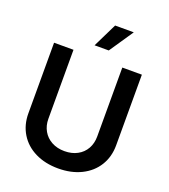

<svg xmlns="http://www.w3.org/2000/svg" viewBox="-166 -1053 1037 1180"><g transform="rotate(20 352.5 -462.5)"><path d="M639.6 -707V-245.1Q639.6 -169.9 603.8 -111.8Q567.9 -53.7 502.7 -21.5Q437.5 10.7 352.5 10.7Q267.1 10.7 201.9 -21.5Q136.7 -53.7 101.1 -111.8Q65.4 -169.9 65.4 -245.1V-707H192.4V-255.9Q192.4 -211.4 212.2 -176.8Q231.9 -142.1 268.3 -122.3Q304.7 -102.5 352.5 -102.5Q400.4 -102.5 436.5 -122.1Q472.7 -141.6 492.2 -176.5Q511.7 -211.4 511.7 -255.9V-707ZM381.8 -934.6H503.9L397.5 -777.3H304.7Z"/></g></svg>

Font: Pretendard Std SemiBold
Style: Regular
Weight: 600
Designer: Base glyphs from Inter by Rasmus Andersson; Hangeul glyphs from Noto Sans CJK(Source Han Sans) by Jang Soo-young and Kan
Foundry: Kil Hyung-jin
Version: Version 1.309